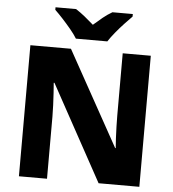

<svg xmlns="http://www.w3.org/2000/svg" viewBox="-61 -987 939 1042"><g transform="rotate(5 409.0 -465.5)"><path d="M737 0H515L229 -522H225Q227 -499 229 -467Q231 -435 232.5 -401Q234 -367 234 -338V0H81V-714H302L588 -198H591Q589 -220 587.5 -251Q586 -282 585 -315Q584 -348 584 -374V-714H737ZM324 -771Q310 -794 287.5 -821Q265 -848 241.5 -873.5Q218 -899 199 -917V-931H311Q337 -914 360 -895.5Q383 -877 409 -854Q435 -877 459 -896.5Q483 -916 509 -931H620V-917Q603 -900 579 -874.5Q555 -849 532.5 -821.5Q510 -794 495 -771Z"/></g></svg>

Font: Noto Sans Thai Looped ExtraBold
Style: Regular
Weight: 800
Designer: Sasikarn Vongin, Ben Mitchell
Foundry: The Fontpad Ltd
Version: Version 1.001; ttfautohint (v1.8.4.7-5d5b)